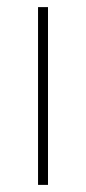

<svg xmlns="http://www.w3.org/2000/svg" viewBox="-20 -520 241 540"><path d="M115 0H87V-500H115Z"/></svg>

Font: Work Sans ExtraLight
Style: Regular
Weight: 280
Designer: Wei Huang
Foundry: Wei Huang
Version: Version 1.500